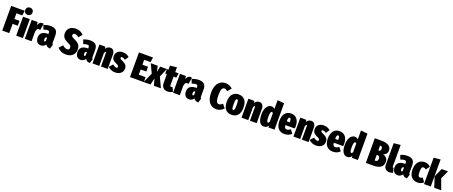

<svg xmlns="http://www.w3.org/2000/svg" viewBox="204 -2948 12007 5091"><g transform="rotate(20 6207.5 -402.5)"><path d="M28 0V-696H410L390 -559H226V-399H371V-261H226V0Z M612 -534V0H422V-534ZM620 -723Q620 -678 591 -649Q562 -620 517 -620Q472 -620 443 -649Q414 -678 414 -723Q414 -767 443 -796Q472 -825 517 -825Q562 -825 591 -796Q620 -767 620 -723Z M1001 -542 970 -360Q952 -366 932 -366Q896 -366 880.5 -340.5Q865 -315 856 -266V0H666V-534H832L845 -451Q881 -551 958 -551Q980 -551 1001 -542Z M1419 -107 1381 16Q1333 12 1302 -4Q1271 -20 1254 -54Q1205 20 1119 20Q1052 20 1012.5 -26.5Q973 -73 973 -150Q973 -238 1028.5 -285Q1084 -332 1191 -332H1211V-347Q1211 -392 1200.5 -407Q1190 -422 1156 -422Q1115 -422 1045 -396L1004 -512Q1045 -532 1097 -543Q1149 -554 1195 -554Q1297 -554 1346.5 -507.5Q1396 -461 1396 -358V-159Q1396 -135 1400.5 -124.5Q1405 -114 1419 -107ZM1211 -140V-232H1207Q1180 -232 1168 -216.5Q1156 -201 1156 -168Q1156 -141 1163 -127Q1170 -113 1182 -113Q1190 -113 1198 -120.5Q1206 -128 1211 -140Z M2068 -622 1986 -522Q1927 -575 1872 -575Q1843 -575 1829 -560Q1815 -545 1815 -520Q1815 -495 1834 -479Q1853 -463 1912 -436Q1974 -407 2009.5 -378.5Q2045 -350 2063 -309.5Q2081 -269 2081 -208Q2081 -141 2050.5 -89Q2020 -37 1963 -8.5Q1906 20 1829 20Q1747 20 1689.5 -8Q1632 -36 1587 -83L1679 -186Q1715 -154 1746.5 -138Q1778 -122 1812 -122Q1876 -122 1876 -190Q1876 -221 1857 -242Q1838 -263 1792 -284Q1691 -329 1651 -378Q1611 -427 1611 -502Q1611 -567 1641.5 -615.5Q1672 -664 1725.5 -690Q1779 -716 1846 -716Q1917 -716 1971 -692.5Q2025 -669 2068 -622Z M2542 -107 2504 16Q2456 12 2425 -4Q2394 -20 2377 -54Q2328 20 2242 20Q2175 20 2135.5 -26.5Q2096 -73 2096 -150Q2096 -238 2151.5 -285Q2207 -332 2314 -332H2334V-347Q2334 -392 2323.5 -407Q2313 -422 2279 -422Q2238 -422 2168 -396L2127 -512Q2168 -532 2220 -543Q2272 -554 2318 -554Q2420 -554 2469.5 -507.5Q2519 -461 2519 -358V-159Q2519 -135 2523.5 -124.5Q2528 -114 2542 -107ZM2334 -140V-232H2330Q2303 -232 2291 -216.5Q2279 -201 2279 -168Q2279 -141 2286 -127Q2293 -113 2305 -113Q2313 -113 2321 -120.5Q2329 -128 2334 -140Z M3004 -403V0H2814V-385Q2814 -410 2803 -410Q2791 -410 2766 -367V0H2576V-534H2742L2755 -481Q2782 -519 2812.5 -536.5Q2843 -554 2884 -554Q2940 -554 2972 -513.5Q3004 -473 3004 -403Z M3417 -486 3351 -386Q3298 -422 3258 -422Q3241 -422 3232 -414.5Q3223 -407 3223 -393Q3223 -382 3229 -374Q3235 -366 3253 -355.5Q3271 -345 3310 -328Q3373 -300 3403.5 -262Q3434 -224 3434 -162Q3434 -108 3407 -66.5Q3380 -25 3330 -2.5Q3280 20 3215 20Q3157 20 3104 -2Q3051 -24 3013 -63L3099 -160Q3161 -111 3204 -111Q3222 -111 3232 -120Q3242 -129 3242 -144Q3242 -165 3227 -179Q3212 -193 3163 -214Q3096 -243 3066.5 -280.5Q3037 -318 3037 -378Q3037 -456 3089.5 -505Q3142 -554 3238 -554Q3291 -554 3337.5 -536Q3384 -518 3417 -486Z M4030 -696 4010 -559H3831V-420H3989V-286H3831V-139H4022V0H3633V-696Z M4372 -286 4505 0H4308L4256 -187L4211 0H4015L4145 -280L4025 -534H4220L4258 -374L4290 -534H4479Z M4840 -25Q4812 -3 4774 8.5Q4736 20 4699 20Q4611 20 4568 -29.5Q4525 -79 4525 -162V-405H4480V-534H4525V-647L4715 -669V-534H4812L4793 -405H4715V-164Q4715 -147 4723 -138Q4731 -129 4744 -129Q4760 -129 4780 -140Z M5184 -542 5153 -360Q5135 -366 5115 -366Q5079 -366 5063.5 -340.5Q5048 -315 5039 -266V0H4849V-534H5015L5028 -451Q5064 -551 5141 -551Q5163 -551 5184 -542Z M5602 -107 5564 16Q5516 12 5485 -4Q5454 -20 5437 -54Q5388 20 5302 20Q5235 20 5195.5 -26.5Q5156 -73 5156 -150Q5156 -238 5211.5 -285Q5267 -332 5374 -332H5394V-347Q5394 -392 5383.5 -407Q5373 -422 5339 -422Q5298 -422 5228 -396L5187 -512Q5228 -532 5280 -543Q5332 -554 5378 -554Q5480 -554 5529.5 -507.5Q5579 -461 5579 -358V-159Q5579 -135 5583.5 -124.5Q5588 -114 5602 -107ZM5394 -140V-232H5390Q5363 -232 5351 -216.5Q5339 -201 5339 -168Q5339 -141 5346 -127Q5353 -113 5365 -113Q5373 -113 5381 -120.5Q5389 -128 5394 -140Z M6272 -635 6183 -529Q6159 -550 6137.5 -561.5Q6116 -573 6092 -573Q6045 -573 6022.5 -521Q6000 -469 6000 -350Q6000 -232 6022.5 -180.5Q6045 -129 6091 -129Q6118 -129 6139.5 -140.5Q6161 -152 6194 -179L6278 -75Q6239 -33 6187 -6.5Q6135 20 6071 20Q5944 20 5869.5 -73.5Q5795 -167 5795 -350Q5795 -469 5830 -551Q5865 -633 5928 -674.5Q5991 -716 6075 -716Q6189 -716 6272 -635Z M6739 -266Q6739 -127 6676.5 -53.5Q6614 20 6503 20Q6392 20 6329.5 -51Q6267 -122 6267 -268Q6267 -407 6329.5 -480.5Q6392 -554 6503 -554Q6614 -554 6676.5 -482.5Q6739 -411 6739 -266ZM6461 -268Q6461 -208 6465 -175Q6469 -142 6478 -129Q6487 -116 6503 -116Q6526 -116 6535.5 -148.5Q6545 -181 6545 -266Q6545 -326 6541 -358.5Q6537 -391 6528 -404Q6519 -417 6503 -417Q6480 -417 6470.5 -385Q6461 -353 6461 -268Z M7208 -403V0H7018V-385Q7018 -410 7007 -410Q6995 -410 6970 -367V0H6780V-534H6946L6959 -481Q6986 -519 7016.5 -536.5Q7047 -554 7088 -554Q7144 -554 7176 -513.5Q7208 -473 7208 -403Z M7711 -744V0H7542L7537 -50Q7514 -17 7485.5 1.5Q7457 20 7414 20Q7332 20 7289 -54Q7246 -128 7246 -269Q7246 -356 7269.5 -420.5Q7293 -485 7335 -519.5Q7377 -554 7431 -554Q7485 -554 7521 -512V-763ZM7521 -152V-393Q7513 -406 7505.5 -412Q7498 -418 7489 -418Q7440 -418 7440 -268Q7440 -176 7451.5 -146Q7463 -116 7482 -116Q7505 -116 7521 -152Z M8205 -213H7940Q7945 -155 7962.5 -135Q7980 -115 8014 -115Q8039 -115 8063 -125.5Q8087 -136 8117 -158L8192 -58Q8157 -23 8108 -1.5Q8059 20 7999 20Q7876 20 7814 -56.5Q7752 -133 7752 -265Q7752 -396 7811 -475Q7870 -554 7982 -554Q8086 -554 8147.5 -483Q8209 -412 8209 -274Q8209 -249 8205 -213ZM8024 -328Q8024 -385 8016 -410Q8008 -435 7984 -435Q7962 -435 7951.5 -411.5Q7941 -388 7939 -320H8024Z M8673 -403V0H8483V-385Q8483 -410 8472 -410Q8460 -410 8435 -367V0H8245V-534H8411L8424 -481Q8451 -519 8481.5 -536.5Q8512 -554 8553 -554Q8609 -554 8641 -513.5Q8673 -473 8673 -403Z M9086 -486 9020 -386Q8967 -422 8927 -422Q8910 -422 8901 -414.5Q8892 -407 8892 -393Q8892 -382 8898 -374Q8904 -366 8922 -355.5Q8940 -345 8979 -328Q9042 -300 9072.5 -262Q9103 -224 9103 -162Q9103 -108 9076 -66.5Q9049 -25 8999 -2.5Q8949 20 8884 20Q8826 20 8773 -2Q8720 -24 8682 -63L8768 -160Q8830 -111 8873 -111Q8891 -111 8901 -120Q8911 -129 8911 -144Q8911 -165 8896 -179Q8881 -193 8832 -214Q8765 -243 8735.5 -280.5Q8706 -318 8706 -378Q8706 -456 8758.5 -505Q8811 -554 8907 -554Q8960 -554 9006.5 -536Q9053 -518 9086 -486Z M9572 -213H9307Q9312 -155 9329.5 -135Q9347 -115 9381 -115Q9406 -115 9430 -125.5Q9454 -136 9484 -158L9559 -58Q9524 -23 9475 -1.5Q9426 20 9366 20Q9243 20 9181 -56.5Q9119 -133 9119 -265Q9119 -396 9178 -475Q9237 -554 9349 -554Q9453 -554 9514.5 -483Q9576 -412 9576 -274Q9576 -249 9572 -213ZM9391 -328Q9391 -385 9383 -410Q9375 -435 9351 -435Q9329 -435 9318.5 -411.5Q9308 -388 9306 -320H9391Z M10064 -744V0H9895L9890 -50Q9867 -17 9838.5 1.5Q9810 20 9767 20Q9685 20 9642 -54Q9599 -128 9599 -269Q9599 -356 9622.5 -420.5Q9646 -485 9688 -519.5Q9730 -554 9784 -554Q9838 -554 9874 -512V-763ZM9874 -152V-393Q9866 -406 9858.5 -412Q9851 -418 9842 -418Q9793 -418 9793 -268Q9793 -176 9804.5 -146Q9816 -116 9835 -116Q9858 -116 9874 -152Z M10777 -205Q10777 -97 10703 -48.5Q10629 0 10502 0H10288V-696H10480Q10609 -696 10681 -651Q10753 -606 10753 -516Q10753 -458 10721.5 -420.5Q10690 -383 10641 -369Q10777 -335 10777 -205ZM10486 -560V-425H10497Q10531 -425 10543 -442.5Q10555 -460 10555 -496Q10555 -560 10498 -560ZM10576 -219Q10576 -259 10560.5 -279Q10545 -299 10508 -299H10486V-140H10504Q10576 -140 10576 -219Z M10803 -139V-744L10993 -764V-149Q10993 -129 11010 -129Q11016 -129 11024 -131L11056 0Q11012 20 10959 20Q10884 20 10843.5 -22.5Q10803 -65 10803 -139Z M11489 -107 11451 16Q11403 12 11372 -4Q11341 -20 11324 -54Q11275 20 11189 20Q11122 20 11082.5 -26.5Q11043 -73 11043 -150Q11043 -238 11098.5 -285Q11154 -332 11261 -332H11281V-347Q11281 -392 11270.5 -407Q11260 -422 11226 -422Q11185 -422 11115 -396L11074 -512Q11115 -532 11167 -543Q11219 -554 11265 -554Q11367 -554 11416.5 -507.5Q11466 -461 11466 -358V-159Q11466 -135 11470.5 -124.5Q11475 -114 11489 -107ZM11281 -140V-232H11277Q11250 -232 11238 -216.5Q11226 -201 11226 -168Q11226 -141 11233 -127Q11240 -113 11252 -113Q11260 -113 11268 -120.5Q11276 -128 11281 -140Z M11918 -484 11842 -381Q11804 -412 11771 -412Q11749 -412 11735 -400Q11721 -388 11714 -356Q11707 -324 11707 -263Q11707 -182 11723.5 -153.5Q11740 -125 11771 -125Q11787 -125 11802 -131Q11817 -137 11837 -152L11918 -45Q11850 20 11756 20Q11639 20 11574.5 -52.5Q11510 -125 11510 -263Q11510 -352 11540 -418Q11570 -484 11625 -519Q11680 -554 11754 -554Q11850 -554 11918 -484Z M12120 -764V0H11930V-744ZM12412 -534 12305 -300 12415 0H12218L12123 -292L12234 -534Z"/></g></svg>

Font: Fira Sans Extra Condensed Black
Style: Regular
Weight: 900
Width: 1
Designer: Carrois Corporate & Edenspiekermann AG
Foundry: Carrois Corporate GbR & Edenspiekermann AG
Version: Version 4.203